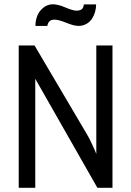

<svg xmlns="http://www.w3.org/2000/svg" viewBox="-20 -898 627 918"><path d="M381 -877.1H439.6Q439.6 -858.8 434.6 -841.2Q429.6 -823.6 419.9 -808.4Q410.1 -793.2 393.1 -783.7Q376.2 -774.1 354.9 -774.1Q333.6 -774.1 296.9 -789.1Q260.2 -804.1 240.2 -804.1Q211.1 -804.1 206.3 -774.1H149.4Q149.4 -798.4 157.7 -821Q165.9 -843.6 186.1 -860.3Q206.3 -877.1 231.3 -877.5Q256.3 -877.9 292.4 -862.5Q328.4 -847.1 345.1 -847.1Q361.9 -847.1 370.5 -853.6Q379.2 -860.1 381 -877.1ZM148.6 0H69.5V-680.7H145.1L397.5 -252.8Q404.4 -241.5 415.3 -218.7Q426.2 -195.9 433.5 -179L440.5 -162V-680.7H517.8V0H445.7L148.6 -521.3Z"/></svg>

Font: Puralecka Narrow
Style: Regular
Weight: 400
Designer: Hector Gatti, Marcela Romero, Pablo Cosgaya and Nicolas Silva
Version: Version 1.004;PS 001.004;hotconv 1.0.70;makeotf.lib2.5.58329